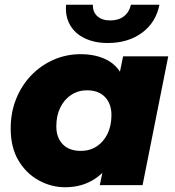

<svg xmlns="http://www.w3.org/2000/svg" viewBox="-20 -779 735 808"><path d="M254 9Q196 9 143 -20Q90 -49 57.5 -104Q25 -159 25 -238Q25 -306 48 -363Q71 -420 111.5 -462Q152 -504 205.5 -527.5Q259 -551 319 -551Q385 -551 432.5 -525.5Q480 -500 502 -443.5Q524 -387 512 -291Q503 -200 469 -132Q435 -64 381 -27.5Q327 9 254 9ZM320 -144Q358 -144 387 -163Q416 -182 432.5 -216Q449 -250 449 -295Q449 -342 422 -370.5Q395 -399 346 -399Q309 -399 279.5 -379.5Q250 -360 233.5 -326Q217 -292 217 -247Q217 -200 244 -172Q271 -144 320 -144ZM400 0 419 -91 455 -270 479 -449 498 -542H688L580 0ZM433 -598Q379 -598 337.5 -617.5Q296 -637 275 -673.5Q254 -710 258 -759H371Q370 -728 390 -710.5Q410 -693 444 -693Q479 -693 501.5 -710.5Q524 -728 531 -759H651Q636 -684 577.5 -641Q519 -598 433 -598Z"/></svg>

Font: Montserrat Thin ExtraBold
Style: Italic
Weight: 800
Italic angle: -11.3°
Version: Version 9.000